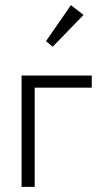

<svg xmlns="http://www.w3.org/2000/svg" viewBox="-20 -727 412 747"><path d="M64 -433H337V-386H115V0H64ZM305 -669 185 -545 159 -567 256 -707Z"/></svg>

Font: Tilda Sans Light
Style: Regular
Weight: 300
Designer: ParaType Ltd
Foundry: ParaType Ltd
Version: Version 1.009